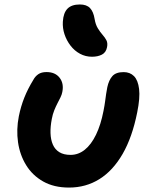

<svg xmlns="http://www.w3.org/2000/svg" viewBox="-20 -837 676 867"><path d="M291.6 10Q223.6 10 175 -17.5Q126.4 -45 98 -91.3Q69.6 -137.6 61.4 -194.7Q53.2 -251.8 65 -311.8Q74 -356.4 89.7 -395.9Q105.4 -435.4 130.4 -476.2Q138.6 -492 152.8 -501.8Q167 -511.6 190 -511.6Q229.2 -511.6 249.2 -485.9Q269.2 -460.2 261.4 -421.6Q259.2 -409.6 253.1 -397.3Q247 -385 239.6 -370.8Q232.2 -356.6 225.1 -339.1Q218 -321.6 214 -300.2Q207.2 -265.6 208.1 -236Q209 -206.4 218.6 -184.2Q228.2 -162 248 -149.8Q267.8 -137.6 298.6 -137.6Q333.8 -137.6 362.8 -160.8Q391.8 -184 413.5 -228.6Q435.2 -273.2 447.4 -336.4Q452.4 -362 454.7 -379.8Q457 -397.6 459.2 -412.4Q461.4 -427.2 464.6 -443.4Q471.6 -475.6 487.6 -493.5Q503.6 -511.4 538.4 -511.4Q567 -511.4 585.1 -493.2Q603.2 -475 608.1 -435.2Q613 -395.4 599.6 -329.6Q577.2 -217.2 533.6 -141.7Q490 -66.2 428.8 -28.1Q367.6 10 291.6 10ZM395.4 -580.8Q366.2 -580.8 341.3 -594.2Q316.4 -607.6 298.5 -630.9Q280.6 -654.2 271.3 -682.2Q262 -710.2 263.8 -739.2Q266.2 -778.8 284.7 -797.8Q303.2 -816.8 340.8 -816.8Q371 -816.8 386.4 -800.7Q401.8 -784.6 407.2 -751.6Q411.4 -726 421.8 -709.1Q432.2 -692.2 443.2 -679.8Q454.2 -667.4 460.6 -655Q467 -642.6 463.4 -624.2Q458.8 -600 440.2 -590.4Q421.6 -580.8 395.4 -580.8Z"/></svg>

Font: Shantell Sans Light
Style: Italic
Weight: 300
Italic angle: -11°
Designer: Stephen Nixon, Anya Danilova, Shantell Martin
Foundry: Arrow Type
Version: Version 1.008;[ac192a2d6]